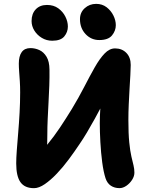

<svg xmlns="http://www.w3.org/2000/svg" viewBox="-20 -968 774 1002"><path d="M157.6 14Q109 14 86.8 -17.2Q64.6 -48.4 64.6 -115.6Q64.6 -141.6 67.6 -182.9Q70.6 -224.2 74.9 -274.4Q79.2 -324.6 82.2 -379.1Q85.2 -433.6 85.2 -486.2Q85.2 -516.8 83.5 -543.7Q81.8 -570.6 80 -593.8Q78.2 -617 78.2 -636Q78.2 -674.8 93.2 -695.9Q108.2 -717 138.8 -717Q163 -717 185.5 -706.7Q208 -696.4 222.9 -671.8Q237.8 -647.2 238.2 -605Q238.8 -565.2 237.3 -521.8Q235.8 -478.4 233.3 -434.2Q230.8 -390 228.9 -347.1Q227 -304.2 227 -266.2Q227 -221.2 224.7 -189.2Q222.4 -157.2 220.1 -131.9Q217.8 -106.6 217.8 -81L157.2 -144Q194.4 -174.4 227.9 -214.7Q261.4 -255 292.8 -302.1Q324.2 -349.2 354.8 -399Q390.8 -458.6 419.7 -514.8Q448.6 -571 474.3 -616.4Q500 -661.8 525.7 -688.6Q551.4 -715.4 580.4 -715.4Q616.4 -715.4 639.3 -692.1Q662.2 -668.8 662.2 -629Q662.2 -609.4 660.3 -576.9Q658.4 -544.4 656.1 -504.8Q653.8 -465.2 651.9 -423.3Q650 -381.4 650 -342Q650 -270.4 654.6 -224.8Q659.2 -179.2 665.7 -151.4Q672.2 -123.6 676.8 -104.9Q681.4 -86.2 681.4 -66.8Q681.4 -48.2 669.3 -29.4Q657.2 -10.6 639.4 1.6Q621.6 13.8 603.8 13.8Q577.6 13.8 558.6 1.2Q539.6 -11.4 530.8 -37.6Q520 -71 513.4 -121.1Q506.8 -171.2 503.8 -225.8Q500.8 -280.4 500.8 -324.4Q500.8 -363 503.6 -404.1Q506.4 -445.2 510.2 -482.9Q514 -520.6 518 -550.3Q522 -580 525.4 -594.8L579 -559.4Q567.2 -531 551.1 -496.1Q535 -461.2 515.4 -423.9Q495.8 -386.6 475.3 -349.3Q454.8 -312 434.4 -277.7Q414 -243.4 395.2 -216.2Q369.8 -178 339.6 -137.2Q309.4 -96.4 277.1 -62.4Q244.8 -28.4 214 -7.2Q183.2 14 157.6 14ZM498 -759Q455.8 -759 426.6 -790.1Q397.4 -821.2 397.4 -868Q397.4 -903 422.3 -925.4Q447.2 -947.8 481.8 -947.8Q513.6 -947.8 536.4 -930.2Q559.2 -912.6 571.8 -887.1Q584.4 -861.6 584.4 -836.6Q584.4 -807.8 564.7 -783.4Q545 -759 498 -759ZM252.6 -755.4Q223 -755.4 198.4 -770.2Q173.8 -785 159.3 -808.4Q144.8 -831.8 144.8 -858.2Q144.8 -896.4 166.6 -919.3Q188.4 -942.2 225.2 -942.2Q260 -942.2 284.2 -924.6Q308.4 -907 321.3 -881Q334.2 -855 334.2 -829.6Q334.2 -800.8 315.6 -778.1Q297 -755.4 252.6 -755.4Z"/></svg>

Font: Shantell Sans Light
Style: Regular
Weight: 300
Designer: Stephen Nixon, Anya Danilova, Shantell Martin
Foundry: Arrow Type
Version: Version 1.011;[c5ecc13dd]